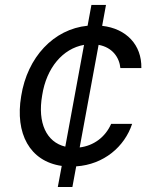

<svg xmlns="http://www.w3.org/2000/svg" viewBox="-20 -747 598 767"><path d="M544.7 -475.1C546.5 -567.8 484.7 -632.8 388.1 -643.8L403.4 -727.3H345.2L329.9 -644.2C194.6 -631 89.1 -518.8 64.6 -362.9C39.4 -213.8 98.7 -102.6 226.6 -84.2L210.9 0H269.2L284.4 -82.4C394.9 -89.8 477.6 -160.9 507.8 -252.1H424C400.6 -198.9 354 -164.8 298.3 -158L373.9 -567.8C428.6 -557.9 456.7 -518.1 460.9 -475.1ZM148.4 -365.8C165.5 -476.6 231.2 -552.9 315.7 -567.8L240.8 -161.2C165.5 -179.3 129.3 -256 148.4 -365.8Z"/></svg>

Font: Riot Sans 2.0
Style: Italic
Weight: 400
Italic angle: -9.39999°
Designer: Rasmus Andersson
Foundry: rsms
Version: Version 3.006;hotconv 1.0.109;makeotfexe 2.5.65596